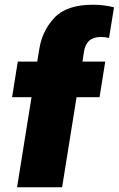

<svg xmlns="http://www.w3.org/2000/svg" viewBox="-20 -790 501 810"><path d="M334 -570 328 -530H424L400 -380H303L242 0H52L113 -380H31L55 -530H137L146 -584Q158 -660 209.5 -715Q261 -770 371 -770Q420 -770 461 -759L440 -630Q423 -634 405 -634Q343 -634 334 -570Z"/></svg>

Font: Be Vietnam Black
Style: Italic
Weight: 900
Italic angle: -9°
Designer: Lam Bao; Tony Le; Vietanh Nguyen
Foundry: Yellow Type Foundry
Version: Version 5.000